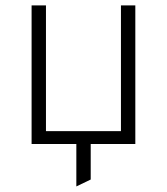

<svg xmlns="http://www.w3.org/2000/svg" viewBox="-20 -531 616 708"><path d="M96.5 0V-511H149.5V-47.5H426V-511H479V0ZM261.5 156.5V-32H314.5V131Z"/></svg>

Font: Overpass ExtraLight
Style: Regular
Weight: 250
Designer: Delve Withrington, Dave Bailey, Thomas Jockin
Foundry: Delve Fonts LLC
Version: Version 4.000